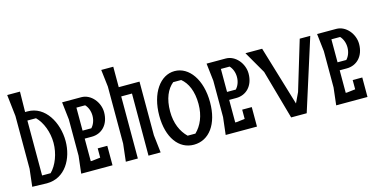

<svg xmlns="http://www.w3.org/2000/svg" viewBox="-82 -1297 3442 1742"><g transform="rotate(-15 1639.0 -426.0)"><path d="M159 -672 162 -863H42L65 -660V-164L46 0L182 4H183C356 4 446 -159 446 -323C446 -496 348 -673 182 -672ZM159 -76V-592H240C298 -535 336 -436 336 -336C336 -235 297 -133 239 -76Z M632 -87H619V-299H686C778 -299 851 -368 851 -485C851 -578 778 -670 686 -670H506L525 -504V-163L506 0H800V-183H710V-96ZM701 -590C725 -565 741 -526 741 -482C741 -438 725 -399 701 -374H619V-590Z M925 -862 944 -701V-165L925 0H1038V-583H1139L1138 0H1252L1233 -166V-670H1038V-862Z M1326 -324C1326 -119 1422 12 1564 11C1707 10 1803 -119 1803 -324C1803 -536 1700 -680 1564 -680C1429 -680 1326 -536 1326 -324ZM1431 -336C1431 -456 1469 -539 1527 -586H1602C1660 -539 1698 -456 1698 -336C1698 -225 1660 -140 1601 -83H1528C1469 -140 1431 -225 1431 -336Z M1989 -87H1976V-299H2043C2135 -299 2208 -368 2208 -485C2208 -578 2135 -670 2043 -670H1863L1882 -504V-163L1863 0H2157V-183H2067V-96ZM2058 -590C2082 -565 2098 -526 2098 -482C2098 -438 2082 -399 2058 -374H1976V-590Z M2553 -111 2385 -670H2228L2348 -462L2478 0H2624L2837 -670H2738L2598 -206Z M3027 -87H3014V-299H3081C3173 -299 3246 -368 3246 -485C3246 -578 3173 -670 3081 -670H2901L2920 -504V-163L2901 0H3195V-183H3105V-96ZM3096 -590C3120 -565 3136 -526 3136 -482C3136 -438 3120 -399 3096 -374H3014V-590Z"/></g></svg>

Font: BackOut Medium
Style: Regular
Weight: 500
Designer: Frank Adebiaye
Foundry: Velvetyne Type Foundry
Version: Version 2.000;hotconv 1.0.109;makeotfexe 2.5.65596